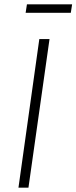

<svg xmlns="http://www.w3.org/2000/svg" viewBox="-20 -864 352 884"><path d="M208 -684 111 0H65L161 -684ZM306 -805H98L104 -844H312Z"/></svg>

Font: Fira Sans Condensed ExtraLight
Style: Italic
Weight: 275
Width: 3
Italic angle: -8°
Designer: Carrois Corporate & Edenspiekermann AG
Foundry: Carrois Corporate GbR & Edenspiekermann AG
Version: Version 4.203